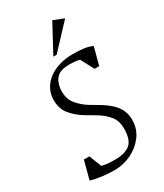

<svg xmlns="http://www.w3.org/2000/svg" viewBox="-207 -909 853 999"><g transform="rotate(-30 219.0 -409.0)"><path d="M176 10Q134 10 98.5 5Q63 0 34 -8L63 -118H96L125 -44Q145 -39 164 -37.5Q183 -36 207 -36Q258 -36 289 -57Q320 -78 324 -134Q329 -194 302.5 -227.5Q276 -261 231 -287L183 -315Q135 -344 106.5 -381Q78 -418 82 -478Q85 -509 100.5 -535Q116 -561 142.5 -580.5Q169 -600 205.5 -611Q242 -622 287 -622Q322 -622 350.5 -618.5Q379 -615 403 -604L375 -499H347L306 -577Q293 -581 278 -582.5Q263 -584 243 -584Q192 -584 169 -561.5Q146 -539 141 -496Q137 -441 163.5 -407.5Q190 -374 228 -351L275 -323Q311 -302 336 -279Q361 -256 373.5 -227.5Q386 -199 384 -161Q381 -111 350.5 -72.5Q320 -34 273.5 -12Q227 10 176 10ZM193 -661 283 -828 346 -803 213 -661Z"/></g></svg>

Font: Ancizar Serif Light
Style: Italic
Weight: 300
Italic angle: -4°
Designer: Cesar Puertas, Viviana Monsalve, Julian Moncada, Julian Prieto, Jose Castro, Felipe Aragon, Mariel Hernandez, Sara Alarc
Version: Version 8.100